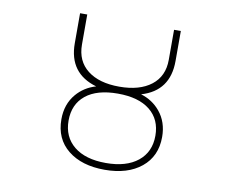

<svg xmlns="http://www.w3.org/2000/svg" viewBox="-80 -836 1160 953"><g transform="rotate(10 500.0 -360.0)"><path d="M341.8 -326.2Q285.2 -280.3 285.2 -198.2Q285.2 -116.2 342.8 -69.3Q400.4 -22.5 503.4 -22.5Q606.4 -22.5 664.6 -69.3Q722.7 -116.2 722.7 -198.2Q722.7 -280.3 665.5 -326.2Q608.4 -372.1 503.4 -372.1Q398.4 -372.1 341.8 -326.2ZM249 -581.1V-732.4H285.2V-581.1Q285.2 -498 343.3 -452.6Q401.4 -407.2 503.4 -407.2Q605.5 -407.2 664.1 -452.6Q722.7 -498 722.7 -581.1V-732.4H756.8V-581.1Q756.8 -429.7 617.2 -388.7Q675.8 -371.1 713.9 -325.2Q756.8 -273.4 756.8 -198.2Q756.8 -100.6 688 -44.4Q619.1 11.7 503.4 11.7Q387.7 11.7 318.4 -43.9Q249 -99.6 249 -198.2Q249 -274.4 293 -326.2Q331.1 -371.1 390.6 -388.7Q249 -429.7 249 -581.1Z"/></g></svg>

Font: GenEi Gothic M ExtraLight
Style: Regular
Weight: 200
Designer: o_tamon (Modified); [Source Han Sans]
Ryoko NISHIZUKA  (kana & ideographs); Paul D. Hunt (Latin, Greek & Cyrillic); Wenl
Version: Version 1.1a;Original Version 1.004